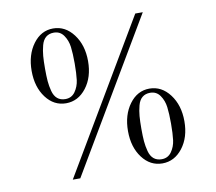

<svg xmlns="http://www.w3.org/2000/svg" viewBox="-79 -794 1018 905"><g transform="rotate(-10 430.0 -342.0)"><path d="M624 -702H660L234 18H198ZM628 -4Q658 -4 675 -28Q692 -52 696 -83Q700 -114 700 -162Q700 -210 696 -241.5Q692 -273 675 -297.5Q658 -322 628 -322Q605 -322 590 -309.5Q575 -297 568.5 -272Q562 -247 560 -222.5Q558 -198 558 -162Q558 -126 560 -102Q562 -78 568.5 -53.5Q575 -29 590 -16.5Q605 -4 628 -4ZM628 16Q570 16 532 -34.5Q494 -85 494 -162Q494 -239 532 -290.5Q570 -342 628 -342Q686 -342 725 -290.5Q764 -239 764 -162Q764 -85 725 -34.5Q686 16 628 16ZM230 -362Q260 -362 277 -386Q294 -410 298 -441Q302 -472 302 -520Q302 -568 298 -599.5Q294 -631 277 -655.5Q260 -680 230 -680Q207 -680 192 -667.5Q177 -655 170.5 -630Q164 -605 162 -580.5Q160 -556 160 -520Q160 -484 162 -460Q164 -436 170.5 -411.5Q177 -387 192 -374.5Q207 -362 230 -362ZM230 -342Q172 -342 134 -392.5Q96 -443 96 -520Q96 -597 134 -648.5Q172 -700 230 -700Q288 -700 327 -648.5Q366 -597 366 -520Q366 -443 327 -392.5Q288 -342 230 -342Z"/></g></svg>

Font: Old Standard TT
Style: Regular
Weight: 400
Designer: Alexey Kryukov <alexios@thessalonica.org.ru>
Version: Version 2.2